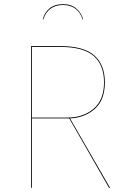

<svg xmlns="http://www.w3.org/2000/svg" viewBox="-20 -901 602 921"><path d="M312 -333H133V0H129V-680H268Q382 -680 432.5 -635Q483 -590 483 -506Q483 -421 434.5 -378.5Q386 -336 316 -333L508 0H503ZM304 -337Q378 -337 428.5 -379Q479 -421 479 -506Q479 -589 429.5 -632.5Q380 -676 267 -676H133V-337ZM379 -808H376Q366 -841 342 -859Q318 -877 282 -877Q246 -877 222 -859Q198 -841 188 -808H185Q193 -840 217.5 -860.5Q242 -881 282 -881Q321 -881 345.5 -860.5Q370 -840 379 -808Z"/></svg>

Font: FiraGO Four
Style: Regular
Weight: 100
Designer: bBox Type
Foundry: bBox Type GmbH
Version: Version 1.001